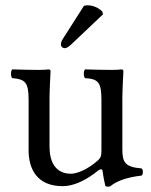

<svg xmlns="http://www.w3.org/2000/svg" viewBox="-20 -693 571 725"><path d="M217 10C256 10 303 -10 352 -50C357 -54 366 -56 367 -49C370 -24 378 10 378 10C386 13 391 12 397 10C419 -8 454 -23 515 -30C521 -36 521 -51 515 -57C451 -62 442 -81 442 -130V-322C442 -352 446 -425 446 -425C446 -428 443 -431 438 -431C433 -430 418 -429 403 -429C371 -429 335 -430 301 -431C295 -425 295 -404 301 -398C350 -395 363 -383 363 -317V-124C363 -105 361 -97 347 -85C310 -53 272 -37 247 -37C217 -37 167 -51 167 -140V-322C167 -352 171 -425 171 -425C171 -428 168 -431 163 -431C158 -430 143 -429 128 -429C96 -429 60 -430 26 -431C20 -425 20 -404 26 -398C74 -394 88 -383 88 -318V-126C88 -57 118 10 217 10ZM297 -671 221 -552C213 -539 210 -535 210 -524C210 -517 217 -511 224 -511C231 -511 239 -515 254 -530L369 -639L366 -650C343 -672 317 -673 311 -673C306 -673 300 -672 297 -671Z"/></svg>

Font: Libertinus Serif
Style: Regular
Weight: 400
Designer: Philipp H. Poll, Khaled Hosny
Foundry: Caleb Maclennan
Version: Version 7.050;RELEASE